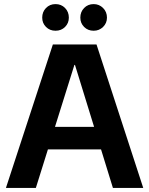

<svg xmlns="http://www.w3.org/2000/svg" viewBox="-20 -917 728 937"><path d="M9 0 238 -700H451L679 0H531L346 -600H343L155 0ZM121 -188 158 -298H518L554 -188ZM251 -767Q223 -767 204.5 -785.5Q186 -804 186 -831Q186 -859 204.5 -878Q223 -897 251 -897Q279 -897 297.5 -878Q316 -859 316 -831Q316 -804 297.5 -785.5Q279 -767 251 -767ZM437 -767Q409 -767 390.5 -785.5Q372 -804 372 -831Q372 -859 390.5 -878Q409 -897 437 -897Q464 -897 483 -878Q502 -859 502 -831Q502 -804 483 -785.5Q464 -767 437 -767Z"/></svg>

Font: DM Sans 36pt ExtraBold
Style: Regular
Weight: 800
Designer: Colophon Foundry, Jonny Pinhorn
Foundry: Colophon Foundry
Version: Version 4.004;gftools[0.9.30]